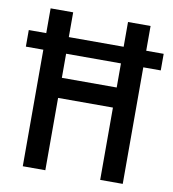

<svg xmlns="http://www.w3.org/2000/svg" viewBox="-83 -785 771 855"><g transform="rotate(10 303.0 -357.0)"><path d="M77 0H179V-327H427V0H529V-527H608V-602H529V-714H427V-602H179V-714H77V-602H-2V-527H77ZM180 -418V-527H428V-418Z"/></g></svg>

Font: Noto Sans Tamil Condensed Medium
Style: Regular
Weight: 500
Width: 3
Designer: Jelle Bosma - Monotype Design Team
Foundry: Monotype Imaging Inc.
Version: Version 2.004